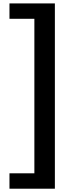

<svg xmlns="http://www.w3.org/2000/svg" viewBox="-20 -768 404 1135"><path d="M36 347.5H304.4V-747.8H36V-656.9H183.2V256.5H36Z"/></svg>

Font: PleaseOptimize
Style: Demi-Bold
Weight: 600
Version: Version 001.000